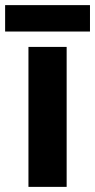

<svg xmlns="http://www.w3.org/2000/svg" viewBox="-33 -729 371 749"><path d="M318 -709H-13V-606H318ZM227 0V-546H78V0Z"/></svg>

Font: Noto Sans Gujarati
Style: Bold
Weight: 700
Designer: Jelle Bosma - Monotype Design Team, Universal Thirst
Foundry: Monotype Imaging Inc.
Version: Version 2.106